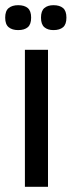

<svg xmlns="http://www.w3.org/2000/svg" viewBox="-33 -720 276 740"><path d="M63 0V-528H152V0ZM173 -604Q151 -604 138 -615Q125 -626 125 -652Q125 -678 138 -689Q151 -700 173 -700Q197 -700 210 -689Q223 -678 223 -652Q223 -626 210 -615Q197 -604 173 -604ZM37 -604Q14 -604 0.5 -615Q-13 -626 -13 -652Q-13 -678 0.5 -689Q14 -700 37 -700Q61 -700 74 -689Q87 -678 87 -652Q87 -626 74 -615Q61 -604 37 -604Z"/></svg>

Font: Bricolage Grotesque 12pt Condensed
Style: Regular
Weight: 400
Width: 3
Designer: Mathieu Triay
Foundry: Atelier Triay
Version: Version 1.001; ttfautohint (v1.8.4.7-5d5b);gftools[0.9.33.de